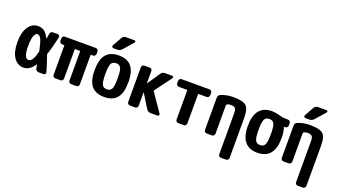

<svg xmlns="http://www.w3.org/2000/svg" viewBox="-74 -1450 4148 2349"><g transform="rotate(20 2000.0 -275.5)"><path d="M314.5 -238.3Q315.4 -244.1 314.5 -249Q291 -360.4 271.5 -397.5Q252 -434.6 225.1 -434.6Q198.2 -434.6 181.6 -390.1Q165 -345.7 165 -259.8Q165 -99.6 224.6 -99.6Q252 -99.6 273.4 -128.9Q294.9 -158.2 314.5 -238.3ZM418.9 -239.3Q453.1 -143.6 485.4 -34.2Q489.3 -21.5 481 -10.7Q472.7 0 460 0H394.5Q379.9 0 368.2 -9.8Q356.4 -19.5 353.5 -35.2Q352.5 -42 350.1 -58.1Q347.7 -74.2 345.7 -82Q345.7 -83 344.7 -84Q343.8 -85 342.8 -84Q279.3 9.8 200.2 9.8Q123 9.8 74.2 -60.1Q25.4 -129.9 25.4 -259.8Q25.4 -387.7 73.2 -459Q121.1 -530.3 200.2 -530.3Q245.1 -530.3 277.3 -508.3Q309.6 -486.3 343.8 -420.9Q344.7 -419.9 345.7 -419.9Q346.7 -419.9 346.7 -420.9Q350.6 -448.2 356.4 -486.3Q358.4 -501 369.1 -510.3Q379.9 -519.5 394.5 -519.5H455.1Q467.8 -519.5 476.6 -509.3Q485.4 -499 482.4 -485.4Q448.2 -333 418.9 -250Q417 -244.1 418.9 -239.3Z M950.2 -519.5Q964.8 -519.5 975.1 -509.8Q985.4 -500 985.4 -485.4V-455.1Q985.4 -440.4 975.1 -430.2Q964.8 -419.9 950.2 -419.9H925.8Q920.9 -419.9 920.9 -415V-35.2Q920.9 -20.5 911.1 -10.3Q901.4 0 885.7 0H820.3Q805.7 0 795.4 -9.8Q785.2 -19.5 785.2 -35.2V-415Q785.2 -419.9 780.3 -419.9H719.7Q714.8 -419.9 714.8 -415V-35.2Q714.8 -20.5 705.1 -10.3Q695.3 0 679.7 0H614.3Q599.6 0 589.4 -9.8Q579.1 -19.5 579.1 -35.2V-415Q579.1 -419.9 574.2 -419.9H549.8Q535.2 -419.9 524.9 -430.2Q514.6 -440.4 514.6 -455.1V-485.4Q514.6 -500 524.9 -509.8Q535.2 -519.5 549.8 -519.5Z M1187.5 -124Q1205.1 -89.8 1250 -89.8Q1294.9 -89.8 1312.5 -124Q1330.1 -158.2 1330.1 -260.3Q1330.1 -362.3 1312.5 -396Q1294.9 -429.7 1250 -429.7Q1205.1 -429.7 1187.5 -396Q1169.9 -362.3 1169.9 -260.3Q1169.9 -158.2 1187.5 -124ZM1085 -465.3Q1139.6 -530.3 1250 -530.3Q1360.4 -530.3 1415 -465.3Q1469.7 -400.4 1469.7 -260.3Q1469.7 -120.1 1415 -55.2Q1360.4 9.8 1250 9.8Q1139.6 9.8 1085 -55.2Q1030.3 -120.1 1030.3 -260.3Q1030.3 -400.4 1085 -465.3ZM1254.9 -769.5H1365.2Q1375 -769.5 1378.9 -760.7Q1382.8 -752 1376 -744.1L1263.7 -616.2Q1240.2 -589.8 1205.1 -589.8H1155.3Q1143.6 -589.8 1137.2 -600.6Q1130.9 -611.3 1136.7 -621.1L1203.1 -739.3Q1220.7 -769.5 1254.9 -769.5Z M1797.9 -265.6 1960 -29.3Q1965.8 -20.5 1960.9 -10.3Q1956.1 0 1945.3 0H1852.5Q1817.4 0 1798.8 -30.3L1690.4 -206.1Q1689.5 -207 1688 -207Q1686.5 -207 1686.5 -206.1V-35.2Q1686.5 -20.5 1676.8 -10.3Q1667 0 1652.3 0H1585Q1570.3 0 1560.1 -9.8Q1549.8 -19.5 1549.8 -35.2V-485.4Q1549.8 -500 1560.1 -509.8Q1570.3 -519.5 1585 -519.5H1652.3Q1667 -519.5 1676.8 -509.8Q1686.5 -500 1686.5 -485.4V-329.1Q1686.5 -326.2 1690.4 -329.1L1799.8 -491.2Q1818.4 -520.5 1855.5 -519.5H1945.3Q1956.1 -519.5 1960.9 -510.3Q1965.8 -501 1959 -492.2L1797.9 -274.4Q1793.9 -269.5 1797.9 -265.6Z M2429.7 -519.5Q2444.3 -519.5 2454.6 -509.8Q2464.8 -500 2464.8 -485.4V-455.1Q2464.8 -440.4 2455.1 -430.2Q2445.3 -419.9 2429.7 -419.9H2325.2Q2320.3 -419.9 2320.3 -415V-35.2Q2320.3 -20.5 2310.1 -10.3Q2299.8 0 2285.2 0H2214.8Q2200.2 0 2189.9 -9.8Q2179.7 -19.5 2179.7 -35.2V-415Q2179.7 -419.9 2174.8 -419.9H2070.3Q2055.7 -419.9 2045.4 -430.2Q2035.2 -440.4 2035.2 -455.1V-485.4Q2035.2 -500 2044.9 -509.8Q2054.7 -519.5 2070.3 -519.5Z M2735.4 -530.3Q2865.2 -530.3 2907.7 -492.2Q2950.2 -454.1 2950.2 -339.8V184.6Q2950.2 199.2 2939.9 209.5Q2929.7 219.7 2915 219.7H2849.6Q2835 219.7 2825.2 210Q2815.4 200.2 2815.4 184.6V-349.6Q2815.4 -395.5 2799.8 -412.6Q2784.2 -429.7 2740.2 -429.7Q2712.9 -429.7 2691.4 -416Q2687.5 -413.1 2686.5 -408.2V-35.2Q2686.5 -20.5 2676.8 -10.3Q2667 0 2652.3 0H2585Q2570.3 0 2560.1 -9.8Q2549.8 -19.5 2549.8 -35.2V-450.2Q2549.8 -488.3 2581.1 -500Q2654.3 -530.3 2735.4 -530.3Z M3182.6 -124.5Q3200.2 -89.8 3245.1 -89.8Q3290 -89.8 3307.6 -124.5Q3325.2 -159.2 3325.2 -260.3Q3325.2 -361.3 3307.6 -395.5Q3290 -429.7 3245.1 -429.7Q3200.2 -429.7 3182.6 -395.5Q3165 -361.3 3165 -260.3Q3165 -159.2 3182.6 -124.5ZM3460 -500Q3474.6 -500 3484.9 -490.2Q3495.1 -480.5 3495.1 -464.8V-434.6Q3495.1 -419.9 3484.9 -410.2Q3474.6 -400.4 3460 -400.4H3445.3Q3444.3 -400.4 3444.3 -399.4V-396.5Q3465.8 -340.8 3464.8 -259.8Q3464.8 9.8 3245.1 9.8Q3025.4 9.8 3025.4 -260.3Q3025.4 -530.3 3245.1 -530.3Q3290 -530.3 3340.3 -515.1Q3390.6 -500 3424.8 -500Z M3735.4 -530.3Q3865.2 -530.3 3907.7 -492.2Q3950.2 -454.1 3950.2 -339.8V184.6Q3950.2 199.2 3939.9 209.5Q3929.7 219.7 3915 219.7H3849.6Q3835 219.7 3825.2 210Q3815.4 200.2 3815.4 184.6V-349.6Q3815.4 -395.5 3799.8 -412.6Q3784.2 -429.7 3740.2 -429.7Q3712.9 -429.7 3691.4 -416Q3687.5 -413.1 3686.5 -408.2V-35.2Q3686.5 -20.5 3676.8 -10.3Q3667 0 3652.3 0H3585Q3570.3 0 3560.1 -9.8Q3549.8 -19.5 3549.8 -35.2V-450.2Q3549.8 -488.3 3581.1 -500Q3654.3 -530.3 3735.4 -530.3ZM3754.9 -769.5H3865.2Q3875 -769.5 3878.9 -760.7Q3882.8 -752 3876 -744.1L3763.7 -616.2Q3740.2 -589.8 3705.1 -589.8H3655.3Q3643.6 -589.8 3637.2 -600.6Q3630.9 -611.3 3636.7 -621.1L3703.1 -739.3Q3720.7 -769.5 3754.9 -769.5Z"/></g></svg>

Font: Rounded-L Mgen+ 1mn bold
Style: Bold
Weight: 700
Designer: [Source Han Sans]
Ryoko NISHIZUKA  (kana & ideographs); Paul D. Hunt (Latin, Greek & Cyrillic); Wenlong ZHANG  (bopomofo
Version: Version 1.059.20150602